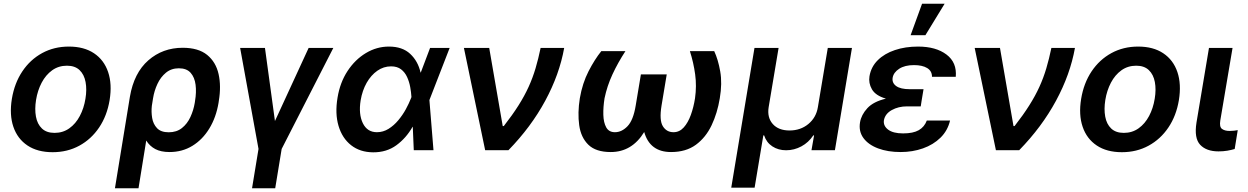

<svg xmlns="http://www.w3.org/2000/svg" viewBox="-20 -801 6654 1024"><path d="M260.7 10.7Q180 10.7 126.6 -25Q73.2 -60.7 51.3 -124.8Q29.5 -188.9 43.3 -273.8Q57.2 -357.6 99.1 -420.3Q141 -483 204.7 -517.8Q268.5 -552.6 347.3 -552.6Q427.9 -552.6 481.4 -516.9Q534.8 -481.2 556.6 -416.9Q578.5 -352.6 564.6 -267Q550.8 -183.6 508.7 -121.1Q466.6 -58.6 403.1 -24Q339.5 10.7 260.7 10.7ZM271 -92.3Q315.7 -92.3 349.8 -116.7Q383.9 -141 405.7 -182.4Q427.6 -223.7 435.7 -274.5Q443.9 -323.5 436.4 -363.5Q429 -403.4 404.5 -427Q380 -450.6 337 -450.6Q292.3 -450.6 258.2 -426.1Q224.1 -401.6 202.2 -360.1Q180.4 -318.5 172.2 -267.8Q164.4 -218.8 171.7 -179Q179 -139.2 203.5 -115.8Q228 -92.3 271 -92.3Z M593 203.1 672.9 -285.5Q694.6 -412.3 771.1 -479.2Q847.7 -546.2 954.5 -546.2Q1038 -546.2 1084.7 -508.2Q1131.4 -470.2 1145.8 -405.9Q1160.2 -341.6 1147 -262.8L1145.6 -252.8Q1132.5 -174.7 1096.4 -115.6Q1060.4 -56.5 1006.2 -23.3Q952.1 9.9 884.2 9.9Q838.4 9.9 808.2 -6Q778.1 -22 759.9 -51.5L718.7 203.1ZM789.8 -236.5Q786.2 -204.5 791.5 -171.9Q796.9 -139.2 817.6 -117.4Q838.4 -95.5 880 -95.5Q921.9 -95.5 950.3 -118.1Q978.7 -140.6 995.4 -176.7Q1012.1 -212.7 1018.8 -252.8L1020.2 -262.8Q1028.1 -309.3 1023.1 -348.9Q1018.1 -388.5 996.8 -412.6Q975.5 -436.8 933.9 -436.8Q893.8 -436.8 865.2 -413.4Q836.6 -389.9 819.6 -353.3Q802.6 -316.8 796.2 -276.6Z M1260.7 -545.5H1393.1L1446.4 -155.5L1626.1 -545.5H1757.8L1482.2 -6.7L1447.8 203.1H1324.2L1358.7 -6.7Z M1970.2 11.4Q1900.2 11 1852.6 -26.5Q1805 -63.9 1785.5 -129.6Q1766 -195.3 1780.2 -280.2Q1793.3 -360.8 1833.5 -422.1Q1873.6 -483.3 1931.3 -517.9Q1989 -552.6 2054.3 -552.6Q2126.1 -552.6 2167.6 -513.8Q2209.2 -475.1 2223 -414.1H2224.1L2273.8 -545.5H2378.2L2271.7 -271.3L2270.2 -267.4L2291.9 0H2186.8L2181.5 -124.6H2180.4Q2146 -64.3 2093.9 -26.3Q2041.9 11.7 1970.2 11.4ZM2174.4 -283.4Q2172.9 -308.6 2167.8 -336.8Q2162.6 -365.1 2151.1 -390.3Q2139.6 -415.5 2119 -431.3Q2098.4 -447.1 2065.7 -447.1Q2025.9 -447.1 1992.4 -423.7Q1958.8 -400.2 1935.5 -359.4Q1912.3 -318.5 1903.4 -265.6Q1891.7 -192.1 1915.1 -144Q1938.6 -95.9 1990.1 -95.9Q2023.4 -95.9 2052.2 -113.8Q2081 -131.7 2104.2 -159.6Q2127.5 -187.5 2144.4 -218.4Q2161.2 -249.3 2171.2 -275.2Z M2567.5 0 2454.2 -545.5H2589.1L2661.2 -128.6H2666.9Q2713.4 -188.2 2745.6 -239.2Q2777.7 -290.1 2799.5 -338.2Q2821.4 -386.4 2836.3 -436.8Q2851.2 -487.2 2863.3 -545.5H2989Q2963.8 -404.1 2888.1 -264Q2812.5 -123.9 2691.8 0Z M3659.4 -528.4H3789.1Q3810 -483.7 3821.2 -420.1Q3832.4 -356.5 3818.9 -277Q3806.1 -198.2 3775.2 -133Q3744.3 -67.8 3691.4 -28.9Q3638.5 9.9 3558.9 9.9Q3446 9.9 3415.8 -96.9Q3350.5 9.9 3237.2 9.9Q3158 9.9 3118.1 -28.9Q3078.1 -67.8 3069.1 -133.2Q3060 -198.5 3072.4 -277Q3086.3 -357.6 3119 -421Q3151.6 -484.4 3187.1 -528.4H3315.7Q3275.2 -466.3 3246.4 -404.1Q3217.7 -342 3204.2 -277Q3196.7 -230.1 3197.8 -188.7Q3198.9 -147.4 3213.2 -121.6Q3227.6 -95.9 3259.6 -95.9Q3296.2 -95.9 3326.9 -128Q3357.6 -160.2 3370.4 -237.9L3398.1 -404.1H3535.9L3508.2 -237.9Q3495.4 -160.2 3515.1 -128Q3534.8 -95.9 3572.1 -95.9Q3603.7 -95.9 3626.6 -121.3Q3649.5 -146.7 3664.4 -187.9Q3679.3 -229 3686.8 -277Q3696 -342 3687.5 -404.5Q3679 -467 3659.4 -528.4Z M3880 199.9 4003.9 -545.5H4132.5L4079.5 -229.4Q4070.7 -174.4 4101.4 -139.7Q4132.1 -105.1 4190.7 -105.1Q4249.6 -105.1 4291.4 -139.7Q4333.1 -174.4 4342 -229.4L4394.9 -545.5H4523.8L4432.9 0H4307.9L4321.7 -78.8H4317.5Q4292.6 -41.2 4254.1 -20.4Q4215.6 0.4 4172.6 0.4Q4130.7 0.4 4099.1 -20.4Q4067.5 -41.2 4055.4 -78.8H4051.1L4004.6 199.9Z M4895.2 -263.5 4890.6 -233.7H4817.5Q4771.7 -233.7 4736.2 -214Q4700.6 -194.2 4694.2 -159.4Q4690 -130 4716.6 -109.7Q4743.3 -89.5 4796.5 -89.5Q4850.1 -89.5 4880.1 -106.7Q4910.2 -123.9 4922.9 -158H5046.9Q5034.4 -104.4 4996.1 -66.8Q4957.7 -29.1 4902.3 -9.6Q4846.9 9.9 4783.4 9.9Q4714.8 9.9 4663 -9.6Q4611.2 -29.1 4585 -64.8Q4558.9 -100.5 4566.8 -148.4Q4573.5 -188.9 4606 -224.1Q4638.5 -259.2 4704.9 -274.9Q4649.5 -291.2 4630.3 -324.8Q4611.2 -358.3 4617.2 -394.2Q4625.7 -444.6 4661.4 -479.9Q4697.1 -515.3 4752.7 -533.9Q4808.2 -552.6 4876.4 -552.6Q4971.6 -552.6 5027.9 -510.1Q5084.2 -467.7 5077.4 -391.3H4950.6Q4951 -421.9 4925.2 -437.9Q4899.5 -453.8 4854.4 -453.8Q4805.8 -453.8 4775.7 -434.3Q4745.7 -414.8 4740.8 -386.4Q4736.5 -358.7 4759.8 -342Q4783 -325.3 4832 -325.3H4905.5ZM4836.6 -613.3 4897.7 -781.2H5018.1L4915.5 -613.3Z M5291.5 0 5178.3 -545.5H5313.2L5385.3 -128.6H5391Q5437.5 -188.2 5469.6 -239.2Q5501.8 -290.1 5523.6 -338.2Q5545.5 -386.4 5560.4 -436.8Q5575.3 -487.2 5587.4 -545.5H5713.1Q5687.9 -404.1 5612.2 -264Q5536.6 -123.9 5415.8 0Z M5963.4 10.7Q5882.8 10.7 5829.4 -25Q5775.9 -60.7 5754.1 -124.8Q5732.2 -188.9 5746.1 -273.8Q5759.9 -357.6 5801.8 -420.3Q5843.8 -483 5907.5 -517.8Q5971.2 -552.6 6050.1 -552.6Q6130.7 -552.6 6184.1 -516.9Q6237.6 -481.2 6259.4 -416.9Q6281.2 -352.6 6267.4 -267Q6253.6 -183.6 6211.5 -121.1Q6169.4 -58.6 6105.8 -24Q6042.3 10.7 5963.4 10.7ZM5973.7 -92.3Q6018.5 -92.3 6052.6 -116.7Q6086.6 -141 6108.5 -182.4Q6130.3 -223.7 6138.5 -274.5Q6146.7 -323.5 6139.2 -363.5Q6131.7 -403.4 6107.2 -427Q6082.7 -450.6 6039.8 -450.6Q5995 -450.6 5960.9 -426.1Q5926.8 -401.6 5905 -360.1Q5883.2 -318.5 5875 -267.8Q5867.2 -218.8 5874.5 -179Q5881.7 -139.2 5906.2 -115.8Q5930.8 -92.3 5973.7 -92.3Z M6427.9 -545.5H6553.6L6488.3 -158.7Q6482.6 -124.3 6497.3 -113.5Q6512.1 -102.6 6538 -102.6Q6550.8 -102.6 6562 -104Q6573.2 -105.5 6581.3 -106.9L6565 -6.4Q6547.6 -1.1 6525.7 2.7Q6503.9 6.4 6478.7 6.4Q6414.1 6.4 6381 -28.8Q6348 -63.9 6361.2 -147Z"/></svg>

Font: Inter UI Semi Bold
Style: Italic
Weight: 600
Italic angle: -9.39999°
Designer: Rasmus Andersson
Foundry: rsms
Version: 3.2;8d6f07862